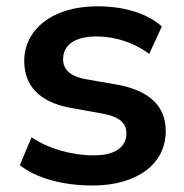

<svg xmlns="http://www.w3.org/2000/svg" viewBox="-20 -569 576 600"><path d="M270 10.7C405.3 10.7 498 -54.7 498 -159.2C498 -238.3 446.3 -284.7 350.6 -303.7L243.2 -322.3C196.8 -332.5 177.2 -353.5 177.2 -383.8C177.2 -426.8 210.9 -455.1 282.2 -455.1C340.8 -455.1 400.4 -435.1 446.3 -400.4L485.8 -486.3C439.9 -527.8 367.2 -549.3 283.7 -549.3C142.1 -549.3 55.7 -475.1 55.7 -378.4C55.7 -300.8 103.5 -250.5 197.8 -232.4L306.6 -212.9C354.5 -202.6 375 -184.1 375 -151.9C375 -108.9 338.9 -83.5 273.4 -83.5C203.6 -83.5 130.9 -104.5 78.6 -140.1L42 -52.7C91.8 -13.2 174.3 10.7 270 10.7Z"/></svg>

Font: Winston SemiBold
Style: Regular
Weight: 600
Designer: Vernon Adams, Kim Jin-seong, David Berlow, Cristiano Sobral
Foundry: The Winston Project Authors
Version: Version 3.004